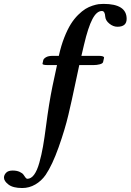

<svg xmlns="http://www.w3.org/2000/svg" viewBox="-113 -718 664 976"><path d="M176.8 -387.2H128.9Q103 -387.2 103 -394Q106 -407.2 106.9 -412.1Q108.9 -419.9 120.8 -427Q132.8 -434.1 154.8 -434.1H186Q197.3 -485.4 213.6 -526.9Q230 -568.4 246.8 -595.2Q263.7 -622.1 283.9 -642.1Q304.2 -662.1 321.3 -672.6Q338.4 -683.1 357.4 -689.2Q376.5 -695.3 388.4 -696.8Q400.4 -698.2 413.1 -698.2Q530.8 -698.2 530.8 -622.1Q530.8 -582 483.9 -582Q462.4 -582 442.9 -597.9Q423.3 -613.8 421.9 -633.8Q420.4 -662.1 404.8 -662.1Q378.4 -662.1 356.7 -620.8Q335 -579.6 314 -490.2L300.8 -434.1H388.2Q416 -434.1 416 -424.8L411.1 -402.8Q409.2 -395 394 -391.1Q378.9 -387.2 362.8 -387.2H290Q288.1 -380.4 270 -293.9Q252 -207.5 234.6 -134Q217.3 -60.5 185.1 30.3Q152.8 121.1 119.1 170.9Q97.7 201.7 66.7 219.7Q35.6 237.8 0 237.8Q-46.9 237.8 -69.8 220.2Q-92.8 202.6 -92.8 185.1Q-92.8 171.4 -82 160.2Q-71.3 148.9 -48.8 148.9Q-27.8 148.9 -13.4 155.5Q1 162.1 6.3 169.9L16.6 184.6Q21.5 190.9 25.9 190.9Q44.9 190.9 60.3 170.2Q75.7 149.4 86.9 109.4Q98.1 69.3 105.7 25.9Q113.3 -17.6 121.1 -78.1Q135.7 -191.9 153.8 -279.8Z"/></svg>

Font: Linux Libertine G
Style: Semibold Italic
Weight: 600
Italic angle: -11.5°
Designer: Philipp H. Poll
Foundry: Philipp H. Poll
Version: Version 5.1.1